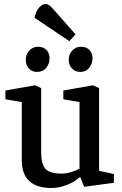

<svg xmlns="http://www.w3.org/2000/svg" viewBox="-20 -931 610 961"><path d="M237 10Q164 10 126.5 -25Q89 -60 89 -129V-420L7 -434V-478L155 -504L186 -490V-170Q186 -110 207.5 -86Q229 -62 289 -62Q309 -62 334.5 -69.5Q360 -77 378 -87V-420L297 -434V-478L445 -504L476 -490V-76L550 -60V-16L401 4L382 -44L377 -43Q353 -20 314 -5Q275 10 237 10ZM381 -571Q356 -571 340 -588.5Q324 -606 324 -632Q324 -659 341.5 -678Q359 -697 386 -697Q411 -697 427 -681.5Q443 -666 443 -638Q443 -612 426.5 -591.5Q410 -571 381 -571ZM165 -571Q140 -571 124.5 -588.5Q109 -606 109 -632Q109 -659 126.5 -678Q144 -697 171 -697Q196 -697 212 -681.5Q228 -666 228 -638Q228 -612 211.5 -591.5Q195 -571 165 -571ZM327 -725 153 -842Q160 -877 176.5 -894Q193 -911 207 -911Q220 -911 230.5 -901.5Q241 -892 253 -878L358 -759Z"/></svg>

Font: Faustina Light Medium
Style: Regular
Weight: 500
Version: Version 1.200